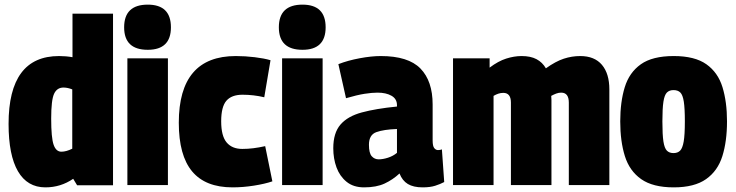

<svg xmlns="http://www.w3.org/2000/svg" viewBox="-20 -799 3176 829"><path d="M313 1 296 -27Q242 10 176 10Q98 10 57.5 -59.5Q17 -129 17 -264Q17 -557 235 -557Q265 -557 293 -552V-740H468V1ZM292 -157V-413Q282 -417 272.5 -419Q263 -421 254 -421Q226 -421 213.5 -394Q201 -367 201 -287Q201 -204 211.5 -174Q222 -144 245 -144Q266 -144 292 -157Z M618 -584Q516 -584 516 -681Q516 -779 618 -779Q718 -779 718 -681Q718 -584 618 -584ZM530 0V-547H705V0Z M752 -269Q752 -557 998 -557Q1039 -557 1080 -552Q1121 -547 1148 -539L1121 -379Q1075 -390 1027 -390Q980 -390 957.5 -364Q935 -338 935 -275Q935 -212 958.5 -184Q982 -156 1026 -156Q1050 -156 1074 -159Q1098 -162 1125 -168L1156 -16Q1124 -5 1076.5 2.5Q1029 10 984 10Q867 10 809.5 -59Q752 -128 752 -269Z M1286 -584Q1184 -584 1184 -681Q1184 -779 1286 -779Q1386 -779 1386 -681Q1386 -584 1286 -584ZM1198 0V-547H1373V0Z M1419 -159Q1419 -225 1450 -261Q1481 -297 1542 -313.5Q1603 -330 1694 -339V-345Q1694 -372 1670.5 -385.5Q1647 -399 1610 -399Q1586 -399 1554 -394Q1522 -389 1474 -375L1441 -522Q1482 -538 1533 -547.5Q1584 -557 1624 -557Q1743 -557 1795.5 -503Q1848 -449 1848 -348V-193Q1848 -168 1855 -159.5Q1862 -151 1871 -151Q1881 -151 1888 -154L1898 -13Q1881 -4 1859 3Q1837 10 1805 10Q1765 10 1741 -4.5Q1717 -19 1705 -50Q1676 -23 1640.5 -6.5Q1605 10 1552 10Q1506 10 1476.5 -14Q1447 -38 1433 -76Q1419 -114 1419 -159ZM1573 -174Q1573 -138 1585 -124.5Q1597 -111 1615 -111Q1633 -111 1655 -118Q1677 -125 1694 -139V-242Q1637 -240 1605 -228.5Q1573 -217 1573 -174Z M1936 0V-547H2094V-507Q2131 -535 2165.5 -546Q2200 -557 2232 -557Q2271 -557 2296.5 -543.5Q2322 -530 2337 -504Q2379 -534 2414 -545.5Q2449 -557 2485 -557Q2547 -557 2579 -519Q2611 -481 2611 -413V0H2436V-356Q2436 -399 2403 -399Q2392 -399 2381.5 -395Q2371 -391 2360 -385Q2361 -378 2361 -368V0H2186V-356Q2186 -398 2153 -398Q2142 -398 2131.5 -394.5Q2121 -391 2111 -385V0Z M2658 -275Q2658 -359 2677.5 -422.5Q2697 -486 2747 -521.5Q2797 -557 2889 -557Q2980 -557 3030 -521.5Q3080 -486 3099.5 -422.5Q3119 -359 3119 -275Q3119 -189 3099 -125Q3079 -61 3028.5 -25.5Q2978 10 2889 10Q2799 10 2748.5 -25.5Q2698 -61 2678 -125Q2658 -189 2658 -275ZM2840 -275Q2840 -217 2844.5 -188Q2849 -159 2859.5 -148.5Q2870 -138 2888 -138Q2906 -138 2916.5 -148.5Q2927 -159 2932 -188Q2937 -217 2937 -275Q2937 -331 2932.5 -360Q2928 -389 2917.5 -399.5Q2907 -410 2888 -410Q2870 -410 2859.5 -399.5Q2849 -389 2844.5 -360Q2840 -331 2840 -275Z"/></svg>

Font: Georama SemiCondensed ExtraBold
Style: Regular
Weight: 800
Width: 4
Designer: Jean-Baptiste Levee
Foundry: Production Type
Version: Version 1.000